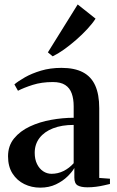

<svg xmlns="http://www.w3.org/2000/svg" viewBox="-20 -831 524 860"><path d="M160 9.5Q121.5 9.5 88.8 -6.5Q56 -22.5 36 -53.8Q16 -85 16 -131Q16 -178 43 -211Q70 -244 113.8 -264.5Q157.5 -285 209.2 -294.2Q261 -303.5 310 -303.5V-355Q310 -388 301.2 -412.5Q292.5 -437 272.2 -450.2Q252 -463.5 216.5 -463.5Q166.5 -463.5 126.5 -450.8Q86.5 -438 60.5 -424.5L44.5 -453Q61.5 -467.5 91.8 -484.8Q122 -502 163.5 -514.5Q205 -527 255.5 -527Q313.5 -527 351 -507.5Q388.5 -488 406.5 -448Q424.5 -408 424.5 -346.5V-34L472.5 -30.5V-7Q461.5 -4.5 445.5 -0.8Q429.5 3 410.2 5.5Q391 8 371.5 8Q343 8 328 -0.5Q313 -9 313 -35.5V-78.5Q303.5 -61.5 282.5 -40.8Q261.5 -20 230.5 -5.2Q199.5 9.5 160 9.5ZM211 -52.5Q239.5 -52.5 265 -65.2Q290.5 -78 310 -100V-271.5Q256.5 -271.5 217.5 -256.2Q178.5 -241 157 -213Q135.5 -185 135.5 -146.5Q135.5 -117.5 145.8 -96.5Q156 -75.5 173.2 -64Q190.5 -52.5 211 -52.5ZM215.5 -579 194.5 -596.5 328 -811 408 -747.5Q394 -725.5 371 -700.8Q348 -676 320.8 -652.2Q293.5 -628.5 266.5 -609.2Q239.5 -590 216.5 -579Z"/></svg>

Font: Merriweather 120pt SemiBold
Style: Regular
Weight: 600
Version: Version 2.100